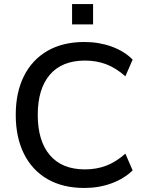

<svg xmlns="http://www.w3.org/2000/svg" viewBox="-20 -922 716 951"><path d="M398 9Q291 9 215 -35Q139 -79 98.5 -160.5Q58 -242 58 -353Q58 -464 98.5 -545Q139 -626 215 -670Q291 -714 398 -714Q470 -714 532.5 -691.5Q595 -669 637 -627L601 -544Q555 -585 506.5 -603.5Q458 -622 401 -622Q287 -622 227 -552Q167 -482 167 -353Q167 -224 227 -153.5Q287 -83 401 -83Q458 -83 506.5 -101.5Q555 -120 601 -161L637 -78Q595 -37 532.5 -14Q470 9 398 9ZM337 -801V-902H441V-801Z"/></svg>

Font: Nunito Sans SemiBold
Style: Regular
Weight: 600
Designer: Vernon Adams
Foundry: Vernon Adams
Version: Version 3.101; ttfautohint (v1.8.4.7-5d5b);gftools[0.9.27]